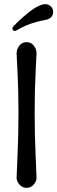

<svg xmlns="http://www.w3.org/2000/svg" viewBox="-20 -899 276 925"><path d="M60 -642Q60 -663 73.5 -679.5Q87 -696 108 -696Q129 -696 142.5 -679.5Q156 -663 156 -642Q156 -639 151.5 -550.5Q147 -462 147 -355Q147 -248 151.5 -153Q156 -58 156 -42Q156 -26 142.5 -10Q129 6 108 6Q87 6 73.5 -10Q60 -26 60 -42Q60 -58 64.5 -153Q69 -248 69 -355Q69 -462 64.5 -550.5Q60 -639 60 -642ZM40 -762Q40 -768 48 -776Q151 -879 198 -879Q213 -879 224.5 -868.5Q236 -858 236 -843Q236 -810 199 -803Q121 -789 64 -755Q56 -750 52 -750Q40 -750 40 -762Z"/></svg>

Font: Macondo
Style: Regular
Weight: 400
Version: Version 2.001